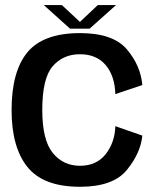

<svg xmlns="http://www.w3.org/2000/svg" viewBox="-20 -728 628 754"><path d="M294 5.5C381 5.5 442.5 -16.5 478.5 -61C514.5 -105 534.5 -150 539 -195.5L433 -232.5C431.5 -189 418.5 -152 394.5 -122C370.5 -92 337 -77 294 -77C250.5 -77 215 -93.5 187.5 -127C160 -160.5 146 -217 146 -295.5C146 -379 159.5 -436.5 187 -468C214.5 -499.5 250 -515 294 -515C337 -515 370.5 -501 394.5 -473C418.5 -445 431.5 -406.5 433 -358.5L539 -394C534.5 -444.5 514.5 -491.5 478.5 -534C442.5 -576.5 381 -598 294 -598C198 -598 129 -572.5 87.5 -522.5C46 -472 25.5 -396.5 25.5 -295.5C25.5 -199 46 -124.5 87.5 -72.5C129 -20.5 198 5.5 294 5.5ZM255 -615.5H332L435.5 -708H364L294 -642L223 -708H152Z"/></svg>

Font: Anybody Medium
Style: Regular
Weight: 500
Designer: Tyler Finck
Foundry: Etcetera Type Company
Version: Version 1.110